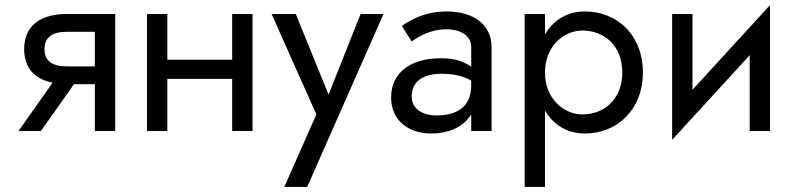

<svg xmlns="http://www.w3.org/2000/svg" viewBox="-20 -515 3128 755"><path d="M141 0 271 -184H353V0H433V-460H243C148 -460 75 -421 75 -322C75 -257 106 -217 158 -198C167 -195 177 -192 187 -190L53 0ZM353 -254H243C185 -254 155 -276 155 -322C155 -368 185 -390 243 -390H353Z M893 -460V-280H638V-460H558V0H638V-205H893V0H973V-460Z M1488 -460H1398L1272 -143L1143 -460H1048L1224 -65L1098 220H1188Z M1599 -352C1621 -368 1670 -400 1736 -400C1787 -400 1833 -377 1833 -330V-253C1822 -261 1807 -268 1790 -275C1769 -282 1743 -286 1714 -286C1594 -286 1518 -229 1518 -132C1518 -38 1590 10 1676 10C1740 10 1794 -12 1826 -55C1829 -58 1831 -62 1833 -66V0H1913V-330C1913 -419 1841 -470 1736 -470C1653 -470 1595 -438 1560 -413ZM1599 -135C1599 -191 1638 -225 1718 -225C1747 -225 1774 -221 1797 -214C1809 -210 1821 -205 1833 -198V-180C1833 -94 1776 -61 1696 -61C1642 -61 1599 -87 1599 -135Z M2123 220V-80C2138 -55 2157 -34 2180 -19C2209 0 2242 10 2280 10C2405 10 2508 -82 2508 -230C2508 -379 2405 -470 2280 -470C2242 -470 2209 -460 2180 -441C2157 -426 2138 -405 2123 -380V-460H2043V220ZM2427 -230C2427 -124 2355 -65 2270 -65C2200 -65 2123 -124 2123 -230C2123 -336 2200 -395 2270 -395C2355 -395 2427 -336 2427 -230Z M2703 -460H2623V35L2928 -298V0H3008V-495L2703 -162Z"/></svg>

Font: Jost
Style: Regular
Weight: 400
Version: Version 3.710